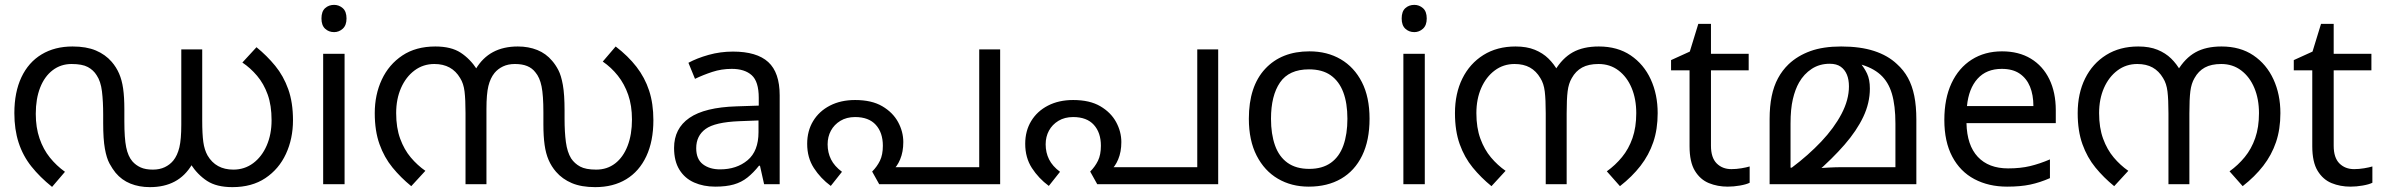

<svg xmlns="http://www.w3.org/2000/svg" viewBox="-20 -757 9791 789"><path d="M596 12Q552 12 516 -2.5Q480 -17 455 -47Q442 -63 430 -85Q418 -107 411 -146Q404 -185 404 -251V-285Q404 -340 399 -381.5Q394 -423 377 -448Q364 -469 341 -481.5Q318 -494 274 -494Q230 -494 196.5 -468.5Q163 -443 145 -397Q127 -351 127 -289Q127 -233 142.5 -188Q158 -143 185 -109.5Q212 -76 247 -51L194 11Q144 -29 109 -73Q74 -117 56.5 -171Q39 -225 39 -292Q39 -378 68 -439.5Q97 -501 151 -533.5Q205 -566 278 -566Q335 -566 374 -549.5Q413 -533 439 -503Q458 -481 469.5 -454.5Q481 -428 486 -393Q491 -358 491 -308V-259Q491 -189 498.5 -152Q506 -115 524 -94Q538 -78 558 -69Q578 -60 608 -60Q636 -60 657 -70Q678 -80 692 -97Q709 -118 717 -151Q725 -184 725 -245V-554H811V-262Q811 -206 815.5 -173.5Q820 -141 833 -118Q850 -89 876.5 -74.5Q903 -60 939 -60Q985 -60 1020.5 -86.5Q1056 -113 1076 -159Q1096 -205 1096 -263Q1096 -324 1080 -368.5Q1064 -413 1036.5 -445.5Q1009 -478 976 -500L1034 -563Q1077 -528 1111 -486.5Q1145 -445 1164.5 -390.5Q1184 -336 1184 -263Q1184 -187 1155 -124.5Q1126 -62 1070.5 -25Q1015 12 935 12Q870 12 831 -13.5Q792 -39 764 -82L769 -81Q741 -34 698 -11Q655 12 596 12Z M1396 -536V0H1308V-536ZM1353 -737Q1373 -737 1388.5 -723.5Q1404 -710 1404 -681Q1404 -653 1388.5 -639Q1373 -625 1353 -625Q1331 -625 1316 -639Q1301 -653 1301 -681Q1301 -710 1316 -723.5Q1331 -737 1353 -737Z M2108 -566Q2152 -566 2188 -551.5Q2224 -537 2249 -507Q2263 -491 2274.5 -469Q2286 -447 2293 -408Q2300 -369 2300 -303V-269Q2300 -214 2305.5 -173Q2311 -132 2327 -106Q2341 -85 2364 -72.5Q2387 -60 2430 -60Q2475 -60 2508 -85.5Q2541 -111 2559 -157.5Q2577 -204 2577 -266Q2577 -323 2561.5 -367.5Q2546 -412 2519 -446Q2492 -480 2457 -504L2510 -566Q2561 -527 2595.5 -482.5Q2630 -438 2647.5 -384.5Q2665 -331 2665 -263Q2665 -177 2636 -115Q2607 -53 2553.5 -20.5Q2500 12 2426 12Q2369 12 2330 -4.5Q2291 -21 2265 -51Q2246 -73 2234.5 -99.5Q2223 -126 2218 -161.5Q2213 -197 2213 -246V-295Q2213 -365 2205.5 -402Q2198 -439 2180 -460Q2167 -477 2146.5 -485.5Q2126 -494 2096 -494Q2068 -494 2047 -484Q2026 -474 2012 -457Q1995 -436 1987 -403.5Q1979 -371 1979 -309V0H1893V-292Q1893 -348 1889 -381Q1885 -414 1871 -436Q1854 -465 1827.5 -479.5Q1801 -494 1765 -494Q1719 -494 1683.5 -467.5Q1648 -441 1628 -395.5Q1608 -350 1608 -292Q1608 -232 1624.5 -187Q1641 -142 1668 -110Q1695 -78 1728 -55L1670 8Q1627 -27 1593 -68.5Q1559 -110 1539.5 -164.5Q1520 -219 1520 -292Q1520 -368 1549 -430Q1578 -492 1633.5 -529Q1689 -566 1769 -566Q1834 -566 1873 -540.5Q1912 -515 1940 -472L1935 -473Q1963 -520 2006 -543Q2049 -566 2108 -566Z M2992 -545Q3090 -545 3137 -502Q3184 -459 3184 -365V0H3120L3103 -76H3099Q3076 -47 3051.5 -27.5Q3027 -8 2995.5 1Q2964 10 2919 10Q2871 10 2832.5 -7Q2794 -24 2772 -59.5Q2750 -95 2750 -149Q2750 -229 2813 -272.5Q2876 -316 3007 -320L3098 -323V-355Q3098 -422 3069 -448Q3040 -474 2987 -474Q2945 -474 2907 -461.5Q2869 -449 2836 -433L2809 -499Q2844 -518 2892 -531.5Q2940 -545 2992 -545ZM3018 -259Q2918 -255 2879.5 -227Q2841 -199 2841 -148Q2841 -103 2868.5 -82Q2896 -61 2939 -61Q3007 -61 3052 -98.5Q3097 -136 3097 -214V-262Z M3494 -346Q3562 -346 3605.5 -320.5Q3649 -295 3670.5 -255.5Q3692 -216 3692 -173Q3692 -133 3679 -102Q3666 -71 3647 -57L3622 -70H4004V-554H4090V0H3593L3564 -52Q3584 -72 3596 -96.5Q3608 -121 3608 -158Q3608 -212 3579 -244Q3550 -276 3494 -276Q3459 -276 3433.5 -260.5Q3408 -245 3394.5 -220Q3381 -195 3381 -164Q3381 -130 3395 -102Q3409 -74 3440 -51L3394 7Q3352 -24 3324.5 -66.5Q3297 -109 3297 -166Q3297 -219 3321.5 -259.5Q3346 -300 3390.5 -323Q3435 -346 3494 -346Z M4390 -346Q4458 -346 4501.5 -320.5Q4545 -295 4566.5 -255.5Q4588 -216 4588 -173Q4588 -133 4575 -102Q4562 -71 4543 -57L4518 -70H4900V-554H4986V0H4489L4460 -52Q4480 -72 4492 -96.5Q4504 -121 4504 -158Q4504 -212 4475 -244Q4446 -276 4390 -276Q4355 -276 4329.5 -260.5Q4304 -245 4290.5 -220Q4277 -195 4277 -164Q4277 -130 4291 -102Q4305 -74 4336 -51L4290 7Q4248 -24 4220.5 -66.5Q4193 -109 4193 -166Q4193 -219 4217.5 -259.5Q4242 -300 4286.5 -323Q4331 -346 4390 -346Z M5608 -269Q5608 -180 5577.5 -117.5Q5547 -55 5491 -22.5Q5435 10 5358 10Q5287 10 5231.5 -22.5Q5176 -55 5144 -117.5Q5112 -180 5112 -269Q5112 -402 5179 -474Q5246 -546 5361 -546Q5434 -546 5489.5 -513.5Q5545 -481 5576.5 -419.5Q5608 -358 5608 -269ZM5203 -269Q5203 -206 5219.5 -159.5Q5236 -113 5271 -88Q5306 -63 5360 -63Q5414 -63 5449 -88Q5484 -113 5500.5 -159.5Q5517 -206 5517 -269Q5517 -333 5500 -378Q5483 -423 5448.5 -447.5Q5414 -472 5359 -472Q5277 -472 5240 -418Q5203 -364 5203 -269Z M5835 -536V0H5747V-536ZM5792 -737Q5812 -737 5827.5 -723.5Q5843 -710 5843 -681Q5843 -653 5827.5 -639Q5812 -625 5792 -625Q5770 -625 5755 -639Q5740 -653 5740 -681Q5740 -710 5755 -723.5Q5770 -737 5792 -737Z M6208 -566Q6254 -566 6287 -552.5Q6320 -539 6343 -516.5Q6366 -494 6382 -465L6369 -466Q6400 -518 6443 -542Q6486 -566 6550 -566Q6627 -566 6681 -529.5Q6735 -493 6763.5 -431Q6792 -369 6792 -292Q6792 -226 6774 -173Q6756 -120 6721.5 -75.5Q6687 -31 6637 8L6583 -53Q6618 -78 6645.5 -111.5Q6673 -145 6688.5 -189.5Q6704 -234 6704 -292Q6704 -350 6685 -395.5Q6666 -441 6631 -467.5Q6596 -494 6549 -494Q6508 -494 6481.5 -479.5Q6455 -465 6439 -436Q6426 -414 6422 -382Q6418 -350 6418 -291V0H6332V-291Q6332 -348 6328 -381Q6324 -414 6310 -436Q6293 -465 6267 -479.5Q6241 -494 6204 -494Q6158 -494 6122.5 -467.5Q6087 -441 6067 -395.5Q6047 -350 6047 -292Q6047 -232 6063.5 -187Q6080 -142 6107 -110Q6134 -78 6167 -55L6109 8Q6066 -27 6032 -68.5Q5998 -110 5978.5 -164.5Q5959 -219 5959 -292Q5959 -373 5989.5 -434.5Q6020 -496 6076 -531Q6132 -566 6208 -566Z M7095 -62Q7115 -62 7136 -65.5Q7157 -69 7170 -73V-6Q7156 1 7130 5.5Q7104 10 7080 10Q7038 10 7002.5 -4.5Q6967 -19 6945 -55Q6923 -91 6923 -156V-468H6847V-510L6924 -545L6959 -659H7011V-536H7166V-468H7011V-158Q7011 -109 7034.5 -85.5Q7058 -62 7095 -62Z M7546 -566Q7625 -566 7681.5 -547.5Q7738 -529 7775 -494Q7803 -469 7820.5 -437Q7838 -405 7846.5 -363Q7855 -321 7855 -266V0H7252V-268Q7252 -320 7260.5 -361.5Q7269 -403 7286.5 -435.5Q7304 -468 7330 -493Q7367 -528 7419.5 -547Q7472 -566 7546 -566ZM7499 -495Q7457 -495 7425 -474Q7393 -453 7373 -418Q7357 -390 7347.5 -349.5Q7338 -309 7338 -249V-68H7343Q7411 -119 7464 -175Q7517 -231 7547.5 -289Q7578 -347 7578 -402Q7578 -430 7569.5 -450.5Q7561 -471 7544 -483Q7527 -495 7499 -495ZM7664 -393Q7664 -334 7637 -277Q7610 -220 7560 -162.5Q7510 -105 7441 -45L7439 -65Q7468 -67 7496 -68.5Q7524 -70 7552 -70H7769V-249Q7769 -323 7754.5 -372Q7740 -421 7707 -450.5Q7674 -480 7620 -494L7622 -501Q7641 -479 7652.5 -454.5Q7664 -430 7664 -393Z M8207 -546Q8276 -546 8325.5 -516Q8375 -486 8401.5 -431.5Q8428 -377 8428 -304V-251H8061Q8063 -160 8107.5 -112.5Q8152 -65 8232 -65Q8283 -65 8322.5 -74.5Q8362 -84 8404 -102V-25Q8363 -7 8323 1.5Q8283 10 8228 10Q8152 10 8093.5 -21Q8035 -52 8002.5 -113.5Q7970 -175 7970 -264Q7970 -352 7999.5 -415Q8029 -478 8082.5 -512Q8136 -546 8207 -546ZM8206 -474Q8143 -474 8106.5 -433.5Q8070 -393 8063 -321H8336Q8336 -367 8322 -401Q8308 -435 8279.5 -454.5Q8251 -474 8206 -474Z M8767 -566Q8813 -566 8846 -552.5Q8879 -539 8902 -516.5Q8925 -494 8941 -465L8928 -466Q8959 -518 9002 -542Q9045 -566 9109 -566Q9186 -566 9240 -529.5Q9294 -493 9322.5 -431Q9351 -369 9351 -292Q9351 -226 9333 -173Q9315 -120 9280.5 -75.5Q9246 -31 9196 8L9142 -53Q9177 -78 9204.5 -111.5Q9232 -145 9247.5 -189.5Q9263 -234 9263 -292Q9263 -350 9244 -395.5Q9225 -441 9190 -467.5Q9155 -494 9108 -494Q9067 -494 9040.5 -479.5Q9014 -465 8998 -436Q8985 -414 8981 -382Q8977 -350 8977 -291V0H8891V-291Q8891 -348 8887 -381Q8883 -414 8869 -436Q8852 -465 8826 -479.5Q8800 -494 8763 -494Q8717 -494 8681.5 -467.5Q8646 -441 8626 -395.5Q8606 -350 8606 -292Q8606 -232 8622.5 -187Q8639 -142 8666 -110Q8693 -78 8726 -55L8668 8Q8625 -27 8591 -68.5Q8557 -110 8537.5 -164.5Q8518 -219 8518 -292Q8518 -373 8548.5 -434.5Q8579 -496 8635 -531Q8691 -566 8767 -566Z M9654 -62Q9674 -62 9695 -65.5Q9716 -69 9729 -73V-6Q9715 1 9689 5.5Q9663 10 9639 10Q9597 10 9561.5 -4.5Q9526 -19 9504 -55Q9482 -91 9482 -156V-468H9406V-510L9483 -545L9518 -659H9570V-536H9725V-468H9570V-158Q9570 -109 9593.5 -85.5Q9617 -62 9654 -62Z"/></svg>

Font: malayalam115
Style: Regular
Weight: 400
Designer: Jelle Bosma - Monotype Design Team
Foundry: Monotype Imaging Inc.
Version: Version 2.103